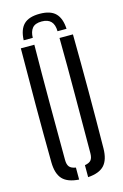

<svg xmlns="http://www.w3.org/2000/svg" viewBox="-143 -1024 699 1091"><g transform="rotate(-15 207.0 -478.0)"><path d="M53.5 -129Q51.5 -298.5 51.8 -464.8Q52 -631 53.5 -800H133Q131 -631 131.2 -461.5Q131.5 -292 132 -123Q132 -95.5 142.8 -82.2Q153.5 -69 180.5 -64.5V6Q113.5 1.5 84 -30.5Q54.5 -62.5 53.5 -129ZM233.5 6V-64.5Q260 -69 270.5 -82.2Q281 -95.5 281 -123Q281.5 -292 282.2 -461.5Q283 -631 281 -800H360Q362 -631 362 -464.8Q362 -298.5 360 -129Q359 -62.5 329.5 -30.5Q300 1.5 233.5 6ZM207 -962Q143 -962 113.2 -932.2Q83.5 -902.5 81 -840H134.5Q135 -876 151.5 -896.5Q168 -917 207 -917Q279.5 -917 280 -840H333Q330 -902 300.2 -932Q270.5 -962 207 -962Z"/></g></svg>

Font: Big Shoulders Stencil Text
Style: Regular
Weight: 400
Designer: Patric King
Foundry: XO Type Co
Version: Version 1.000